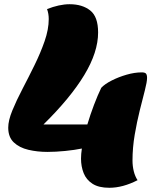

<svg xmlns="http://www.w3.org/2000/svg" viewBox="-20 -720 747 910"><path d="M498 170Q448 170 418.5 151Q389 132 376.5 100.5Q364 69 364 32Q364 21 365 9Q366 -3 368 -16Q334 -9 289 -4.5Q244 0 205 0Q157 0 114.5 -10Q72 -20 45.5 -45Q19 -70 19 -115Q19 -149 38.5 -196.5Q58 -244 86.5 -298.5Q115 -353 143.5 -411Q172 -469 191.5 -525Q211 -581 211 -630Q211 -655 203 -677Q231 -688 258 -694Q285 -700 310 -700Q370 -700 407.5 -670.5Q445 -641 445 -566Q445 -473 379.5 -364.5Q314 -256 186 -130H394Q408 -177 425.5 -223Q443 -269 460 -304Q477 -322 509.5 -338.5Q542 -355 580 -366Q618 -377 652 -377Q667 -377 672 -371Q677 -365 677 -351Q677 -332 666.5 -291.5Q656 -251 642.5 -197Q629 -143 618.5 -81.5Q608 -20 608 41Q608 67 614 91.5Q620 116 632 134Q562 170 498 170Z"/></svg>

Font: Lemon
Style: Regular
Weight: 400
Designer: Eduardo Rodriguez Tunni
Foundry: Eduardo Rodriguez Tunni
Version: Version 1.003; ttfautohint (v1.8.4.7-5d5b);gftools[0.9.24]